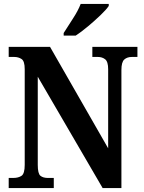

<svg xmlns="http://www.w3.org/2000/svg" viewBox="-20 -951 728 971"><path d="M24 0V-51H46Q73 -51 89 -62Q105 -73 105 -117V-601Q105 -642 89 -652.5Q73 -663 52 -663H24V-714H233L527 -201V-601Q527 -639 512 -651Q497 -663 475 -663H447V-714H675V-663H647Q623 -663 608.5 -650Q594 -637 594 -597V0H499L171 -563V-117Q171 -73 184.5 -62Q198 -51 223 -51H252V0ZM302 -784Q322 -816 348.5 -856.5Q375 -897 388 -931H530V-921Q519 -904 490 -876Q461 -848 426.5 -819Q392 -790 363 -771H302Z"/></svg>

Font: Noto Serif Lao Condensed
Style: Bold
Weight: 700
Width: 3
Designer: Monotype Design Team
Foundry: Monotype Imaging Inc.
Version: Version 2.003; ttfautohint (v1.8.4.7-5d5b)